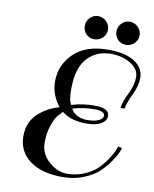

<svg xmlns="http://www.w3.org/2000/svg" viewBox="-90 -833 768 956"><g transform="rotate(10 294.0 -355.0)"><path d="M273 -306Q259 -324 259 -386Q259 -490 305 -540.5Q351 -591 424 -591Q482 -591 524.5 -565Q567 -539 567 -497Q567 -458 543.5 -411Q520 -364 517 -334H538Q541 -362 564.5 -409.5Q588 -457 588 -498Q588 -548 541.5 -578.5Q495 -609 408 -609Q294 -609 233.5 -550Q173 -491 173 -409Q173 -340 218 -285Q156 -268 110.5 -225Q65 -182 65 -112Q65 -36 125 9.5Q185 55 292 55Q350 55 399 35Q448 15 476 -12.5Q504 -40 524 -69.5Q544 -99 551.5 -117Q559 -135 559 -138L539 -143Q537 -136 531 -121Q525 -106 506.5 -77.5Q488 -49 464 -25Q440 -1 399 17Q358 35 311 35Q263 35 219 -3.5Q175 -42 175 -99Q175 -146 187.5 -183Q200 -220 210 -233Q220 -246 238 -265Q285 -228 362 -228Q411 -228 437 -243.5Q463 -259 463 -283Q463 -323 390 -323Q325 -323 273 -306ZM362 -246Q334 -246 314 -257Q294 -268 288 -278L281 -289Q335 -305 390 -305Q443 -305 443 -281Q443 -267 422.5 -256.5Q402 -246 362 -246ZM431 -706Q431 -730 448 -747.5Q465 -765 489 -765Q513 -765 530.5 -747.5Q548 -730 548 -706Q548 -682 530.5 -665Q513 -648 489 -648Q464 -648 447.5 -664.5Q431 -681 431 -706ZM271 -706Q271 -730 288 -747.5Q305 -765 329 -765Q353 -765 370.5 -747.5Q388 -730 388 -706Q388 -682 370.5 -665Q353 -648 329 -648Q304 -648 287.5 -664.5Q271 -681 271 -706Z"/></g></svg>

Font: Sail
Style: Regular
Weight: 400
Designer: Miguel Hernandez
Foundry: Miguel Hernandez
Version: Version 1.002